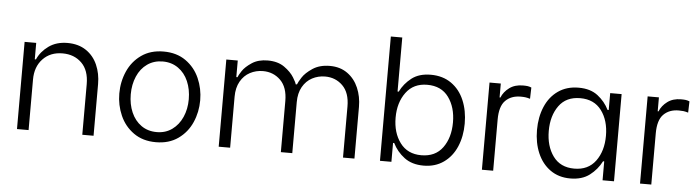

<svg xmlns="http://www.w3.org/2000/svg" viewBox="-47 -949 4199 1154"><g transform="rotate(5 2052.5 -372.0)"><path d="M80 -526H150V-427H157Q178 -475 224.5 -508.5Q271 -542 338 -542Q404 -542 450 -511Q496 -480 519 -427.5Q542 -375 542 -312V0H474V-305Q474 -389 429 -433Q384 -477 314 -477Q240 -477 195 -429.5Q150 -382 150 -305V0H80Z M674 -267Q674 -338 701.5 -400.5Q729 -463 784 -502Q839 -541 918 -541Q997 -541 1052 -502Q1107 -463 1134.5 -400.5Q1162 -338 1162 -268Q1162 -197 1134.5 -134.5Q1107 -72 1052 -33Q997 6 918 6Q839 6 784 -33Q729 -72 701.5 -134.5Q674 -197 674 -267ZM743 -268Q743 -208 764 -159.5Q785 -111 824.5 -83Q864 -55 918 -55Q971 -55 1010.5 -83.5Q1050 -112 1071.5 -160.5Q1093 -209 1093 -268Q1093 -328 1072 -376.5Q1051 -425 1011 -453Q971 -481 918 -481Q865 -481 825 -453Q785 -425 764 -376Q743 -327 743 -268Z M1366 -526V-426H1373Q1377 -438 1394.5 -464.5Q1412 -491 1450.5 -516.5Q1489 -542 1546 -542Q1607 -542 1646.5 -514Q1686 -486 1705.5 -454Q1725 -422 1725 -414H1733Q1738 -428 1756.5 -457Q1775 -486 1817 -514Q1859 -542 1921 -542Q1983 -542 2027 -510.5Q2071 -479 2093.5 -426.5Q2116 -374 2116 -312V0H2047V-308Q2047 -391 2004 -433.5Q1961 -476 1898 -476Q1856 -476 1820 -457Q1784 -438 1762.5 -400Q1741 -362 1741 -308V0H1672V-308Q1672 -391 1629 -433.5Q1586 -476 1523 -476Q1481 -476 1445 -457Q1409 -438 1387.5 -400Q1366 -362 1366 -308V0H1297V-526Z M2270 -750H2339V-424H2346Q2370 -473 2414.5 -507.5Q2459 -542 2530 -542Q2602 -542 2653.5 -506Q2705 -470 2731.5 -407.5Q2758 -345 2758 -267Q2758 -190 2731.5 -128Q2705 -66 2654 -30Q2603 6 2533 6Q2463 6 2417 -28.5Q2371 -63 2346 -114H2339V0H2270ZM2341 -267Q2341 -176 2386 -115.5Q2431 -55 2514 -55Q2599 -55 2643 -115.5Q2687 -176 2687 -268Q2687 -359 2643 -419.5Q2599 -480 2514 -480Q2431 -480 2386 -419Q2341 -358 2341 -267Z M2885 -526H2953V-442H2958Q2972 -477 3005 -501.5Q3038 -526 3087 -526Q3105 -526 3115.5 -524.5Q3126 -523 3138 -518L3136 -450Q3119 -455 3107.5 -456.5Q3096 -458 3079 -458Q3022 -458 2987.5 -423.5Q2953 -389 2953 -309V0H2885Z M3194 -267Q3194 -345 3220.5 -407.5Q3247 -470 3298.5 -506Q3350 -542 3422 -542Q3493 -542 3537.5 -507.5Q3582 -473 3606 -424H3613V-526H3682V0H3613V-114H3606Q3580 -63 3534.5 -28.5Q3489 6 3418 6Q3348 6 3297.5 -30Q3247 -66 3220.5 -128Q3194 -190 3194 -267ZM3265 -268Q3265 -176 3309 -115.5Q3353 -55 3437 -55Q3521 -55 3565.5 -115.5Q3610 -176 3610 -268Q3610 -360 3565.5 -420Q3521 -480 3437 -480Q3352 -480 3308.5 -419.5Q3265 -359 3265 -268Z M3839 -526H3907V-442H3912Q3926 -477 3959 -501.5Q3992 -526 4041 -526Q4059 -526 4069.5 -524.5Q4080 -523 4092 -518L4090 -450Q4073 -455 4061.5 -456.5Q4050 -458 4033 -458Q3976 -458 3941.5 -423.5Q3907 -389 3907 -309V0H3839Z"/></g></svg>

Font: Lopes Sans Light
Style: Regular
Weight: 300
Designer: Gabriel Lam, Diego Maldonado
Foundry: TypeRant, Foresti Design
Version: Version 4.000